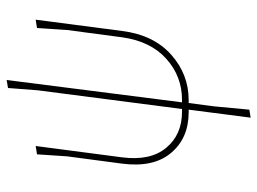

<svg xmlns="http://www.w3.org/2000/svg" viewBox="-118 -465 772 576"><g transform="rotate(-90 268.0 -177.0)"><path d="M219 3Q142 3 97.5 -49.5Q53 -102 65 -196L87 -362L93 -452L118 -456L84 -197Q73 -112 112.5 -64.5Q152 -17 220 -17H229L285 -449L292 -539L316 -543L249 -17H257Q327 -17 379.5 -64Q432 -111 444 -196L466 -362L472 -452L497 -456L463 -196Q451 -102 392 -49.5Q333 3 256 3H247L237 79L227 185L203 189L227 3Z"/></g></svg>

Font: Alegreya Sans Thin
Style: Italic
Weight: 100
Italic angle: -7°
Designer: Juan Pablo del Peral
Foundry: Huerta Tipografica
Version: Version 2.007